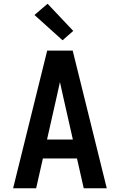

<svg xmlns="http://www.w3.org/2000/svg" viewBox="-20 -1005 640 1025"><path d="M50 0 232 -735H368L550 0H427L391 -159H209L173 0ZM231 -260H369L317 -490Q313 -509 308.5 -528.5Q304 -548 300 -567Q296 -548 291.5 -528.5Q287 -509 283 -490ZM314 -790 164 -925 234 -985 371 -840Z"/></svg>

Font: Iosevka Fixed Extended
Style: Bold
Weight: 700
Width: 7
Monospace: yes
Designer: Belleve Invis
Foundry: Belleve Invis
Version: Version 24.1.1; ttfautohint (v1.8.4)